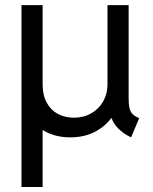

<svg xmlns="http://www.w3.org/2000/svg" viewBox="-20 -538 610 763"><path d="M65.4 -517.6H149.4V-202.1Q149.4 -159.7 165.8 -129.9Q182.1 -100.1 210.2 -85.2Q238.3 -70.3 273.4 -70.3Q312.5 -70.3 343 -87.9Q373.5 -105.5 390.4 -135.7Q407.2 -166 407.2 -202.1V-517.6H491.2V-146.5Q491.2 -122.6 494.6 -108.2Q498 -93.8 507.1 -84.5Q516.1 -75.2 533.2 -68.4L501 7.8Q471.2 -6.3 450.7 -26.6Q430.2 -46.9 423.8 -68.4H421.9Q396.5 -34.2 355.2 -13.2Q314 7.8 258.8 7.8Q195.8 7.8 149.4 -21.5V205.1H65.4Z"/></svg>

Font: Reddit Sans Fudge
Style: Regular
Weight: 400
Designer: Stephen Hutchings
Foundry: Reddit
Version: Version 1.011